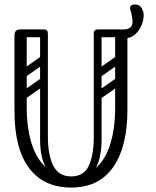

<svg xmlns="http://www.w3.org/2000/svg" viewBox="-20 -832 700 862"><path d="M300 10Q176 10 110.5 -77.5Q45 -165 45 -334V-674Q45 -700 72 -700Q100 -700 100 -676V-351Q100 -259 121.5 -189Q143 -119 187.5 -79.5Q232 -40 300 -40Q368 -40 411.5 -79Q455 -118 476 -188Q497 -258 497 -350V-674Q497 -700 524 -700Q552 -700 552 -676V-337Q552 -173 488 -81.5Q424 10 300 10ZM300 -40Q356 -40 378.5 -87.5Q401 -135 401 -220V-315H436V-207Q436 -110 402 -65.5Q368 -21 289 -21ZM300 -40 311 -21Q232 -21 196 -65.5Q160 -110 160 -207V-315H195V-220Q195 -135 219.5 -87.5Q244 -40 300 -40ZM56 -682Q56 -700 74 -700H177Q195 -700 195 -682Q195 -665 176 -665H73Q56 -665 56 -682ZM177 -554Q160 -554 160 -571V-681Q160 -698 177 -698Q195 -698 195 -682V-572Q195 -554 177 -554ZM542 -682Q542 -665 525 -665H420Q401 -665 401 -682Q401 -700 419 -700H524Q542 -700 542 -682ZM419 -554Q401 -554 401 -572V-682Q401 -698 419 -698Q436 -698 436 -681V-571Q436 -554 419 -554ZM189 -478Q194 -471 192.5 -464Q191 -457 186 -453L92 -387Q79 -378 69 -391Q58 -407 72 -416L166 -482Q179 -491 189 -478ZM189 -576Q194 -569 192.5 -562Q191 -555 186 -551L92 -485Q79 -476 69 -489Q58 -505 72 -514L166 -580Q179 -589 189 -576ZM82 -280Q64 -280 64 -298V-630Q64 -646 82 -646Q99 -646 99 -629V-297Q99 -280 82 -280ZM178 -280Q160 -280 160 -298V-630Q160 -646 178 -646Q195 -646 195 -629V-297Q195 -280 178 -280ZM526 -478Q531 -471 529.5 -464Q528 -457 523 -453L429 -387Q416 -378 406 -391Q395 -407 409 -416L503 -482Q516 -491 526 -478ZM526 -576Q531 -569 529.5 -562Q528 -555 523 -551L429 -485Q416 -476 406 -489Q395 -505 409 -514L503 -580Q516 -589 526 -576ZM419 -280Q401 -280 401 -298V-630Q401 -646 419 -646Q436 -646 436 -629V-297Q436 -280 419 -280ZM515 -280Q497 -280 497 -298V-630Q497 -646 515 -646Q532 -646 532 -629V-297Q532 -280 515 -280ZM540 -660Q518 -660 510.5 -664.5Q503 -669 503 -679Q503 -700 539 -700Q553 -700 564 -708Q575 -716 575 -733Q575 -754 568 -778Q564 -790 564 -794Q564 -812 585 -812Q607 -812 616 -796Q625 -780 625 -764Q625 -739 614 -715Q603 -691 584 -675.5Q565 -660 540 -660Z"/></svg>

Font: Agu Display Uzo
Style: Regular
Weight: 400
Designer: Oluwaseun Badejo
Version: Version 1.103